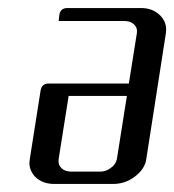

<svg xmlns="http://www.w3.org/2000/svg" viewBox="-20 -458 434 478"><path d="M53.2 -52.7Q53.2 -55.2 54.2 -62L81.1 -232.9Q84 -250 101.1 -250H300.8L320.8 -376Q322.8 -388.7 313.5 -397.5Q304.7 -405.8 289.1 -405.8H126L127.9 -421.9Q130.9 -438 147.9 -438H331.1Q360.4 -438 378.9 -419.4Q393.6 -404.3 393.6 -384.8Q393.6 -378.9 393.1 -376L344.2 -62Q340.8 -37.1 315.4 -18.1Q291.5 0 261.2 0H116.2Q85 0 67.4 -18.1Q53.2 -33.2 53.2 -52.7ZM126 -62Q124 -48.3 132.8 -39.6Q141.6 -30.8 157.2 -30.8H230Q244.1 -30.8 255.9 -40Q268.1 -48.3 271 -62L295.9 -219.2H150.9Z"/></svg>

Font: Hhenum
Style: Italic
Weight: 400
Designer: T. Christopher White
Version: Version 1.0